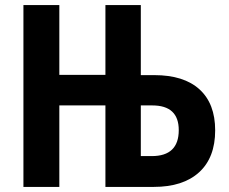

<svg xmlns="http://www.w3.org/2000/svg" viewBox="-20 -734 899 754"><path d="M72 0V-714H213V-440H394V-714H533V-439H586Q702 -439 763.5 -383Q825 -327 825 -222Q825 -115 762 -57.5Q699 0 584 0H394V-320H213V0ZM533 -121H576Q682 -121 682 -223Q682 -320 578 -320H533Z"/></svg>

Font: Noto Sans Condensed
Style: Bold
Weight: 700
Width: 3
Designer: Monotype Design Team
Foundry: Monotype Imaging Inc.
Version: Version 2.013; ttfautohint (v1.8.4.7-5d5b)